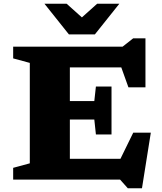

<svg xmlns="http://www.w3.org/2000/svg" viewBox="-20 -955 861 1021"><path d="M50 0V-62.5L138.5 -86.5V-620.5L50 -644.5V-707H632L688 -751H753.5V-490.5H663L625 -596.5H351.5V-417.5H481.5L490 -495H573V-240H490L481.5 -319.5H351.5V-110.5H620.5L688.5 -249.5H782L735 46H659.5L618.5 0ZM614.5 -935 484.5 -772H346.5L216.5 -935H334.5L415.5 -862.5L496.5 -935Z"/></svg>

Font: Newsreader Caption
Style: Bold
Weight: 700
Designer: Hugues Gentile
Foundry: Production Type
Version: Version 1.001